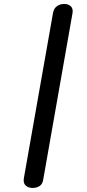

<svg xmlns="http://www.w3.org/2000/svg" viewBox="-20 -950 438 972"><path d="M145 1.5Q123.5 1.5 110 -10.8Q96.5 -23 101 -49L248.5 -885Q253 -908.5 269 -919.2Q285 -930 304.5 -930Q326 -930 338.5 -918.2Q351 -906.5 347 -883L198.5 -39Q194.5 -16.5 179.2 -7.5Q164 1.5 145 1.5Z"/></svg>

Font: Edu AU VIC WA NT Pre Medium
Style: Regular
Weight: 500
Designer: Tina and Corey Anderson, Eben Sorkin, Mirko Velimirovic
Foundry: Google for Education
Version: Version 1.001